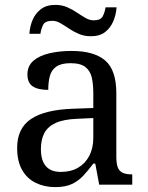

<svg xmlns="http://www.w3.org/2000/svg" viewBox="-20 -754 603 784"><path d="M205 10Q161 10 125.5 -7.5Q90 -25 70 -60.5Q50 -96 50 -150Q50 -230 106.5 -268Q163 -306 278 -310L361 -313V-373Q361 -409 355 -436.5Q349 -464 329 -480Q309 -496 268 -496Q230 -496 210 -482Q190 -468 183.5 -443.5Q177 -419 177 -387Q135 -387 113.5 -401.5Q92 -416 92 -450Q92 -485 116.5 -506Q141 -527 182 -536.5Q223 -546 272 -546Q364 -546 409.5 -507Q455 -468 455 -373V-114Q455 -86 461 -70.5Q467 -55 481 -48.5Q495 -42 517 -42H520V0H385L369 -86H361Q340 -58 320 -36.5Q300 -15 273.5 -2.5Q247 10 205 10ZM228 -52Q269 -52 298.5 -69Q328 -86 344.5 -117.5Q361 -149 361 -191V-272L297 -269Q240 -267 207.5 -252Q175 -237 161 -210.5Q147 -184 147 -145Q147 -114 156 -93.5Q165 -73 183 -62.5Q201 -52 228 -52ZM351 -606Q324 -606 302 -615.5Q280 -625 261.5 -637.5Q243 -650 226.5 -659.5Q210 -669 194 -669Q164 -669 156 -652.5Q148 -636 145 -616H100Q102 -647 113.5 -673.5Q125 -700 147.5 -717Q170 -734 206 -734Q233 -734 254.5 -724.5Q276 -715 294.5 -702.5Q313 -690 329.5 -680.5Q346 -671 362 -671Q391 -671 399.5 -687.5Q408 -704 411 -724H456Q454 -694 442.5 -667Q431 -640 409 -623Q387 -606 351 -606Z"/></svg>

Font: Noto Serif Myanmar
Style: Regular
Weight: 400
Designer: Ben Mitchell and the Monotype Design Team
Foundry: Monotype Imaging Inc.
Version: Version 2.106